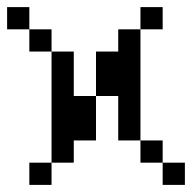

<svg xmlns="http://www.w3.org/2000/svg" viewBox="-20 -520 540 540"><path d="M62.5 -437.5H0V-500H62.5ZM62.5 -62.5H125V0H62.5ZM62.5 -437.5H125V-375H62.5ZM125 -375H187.5V-250H250V-125H187.5V-62.5H125ZM250 -375H312.5V-437.5H375V-125H312.5V-250H250ZM375 -125H437.5V-62.5H375ZM375 -500H437.5V-437.5H375ZM437.5 -62.5H500V0H437.5Z"/></svg>

Font: 寒蝉点阵体 16px
Style: Regular
Weight: 400
Designer: Designed by Warren2060
Foundry: ChillType
Version: Version 1.000